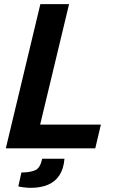

<svg xmlns="http://www.w3.org/2000/svg" viewBox="-20 -713 600 923"><path d="M8 0 174 -693H312L173 -114H465L438 0ZM127 190Q112 190 93 187.5Q74 185 68 183L83 116H92Q127 115 150 105Q173 95 183 50H290Q286 98 266 129Q246 160 211 175Q176 190 127 190Z"/></svg>

Font: Ubuntu Sans Mono
Style: Italic
Weight: 400
Italic angle: -13.5°
Monospace: yes
Designer: Dalton Maag Ltd
Foundry: Dalton Maag Ltd
Version: Version 1.006